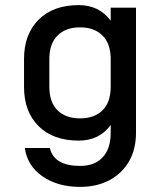

<svg xmlns="http://www.w3.org/2000/svg" viewBox="-20 -580 640 751"><path d="M293 151Q206 151 146.5 110Q87 69 77 -1H175Q183 34 213 51.5Q243 69 293 69Q350 69 381.5 35.5Q413 2 413 -61V-91Q368 -30 288 -30Q188 -30 131 -86.5Q74 -143 74 -240V-349Q74 -446 131 -503Q188 -560 288 -560Q368 -560 413 -499V-550H512V-61Q512 3 485 50.5Q458 98 408.5 124.5Q359 151 293 151ZM293 -473Q237 -473 205 -441Q173 -409 173 -349V-241Q173 -180 205 -148.5Q237 -117 293 -117Q349 -117 381 -148.5Q413 -180 413 -241V-349Q413 -409 381 -441Q349 -473 293 -473Z"/></svg>

Font: Tiny Medium
Style: Regular
Weight: 500
Monospace: yes
Designer: Philipp Nurullin, Konstantin Bulenkov
Foundry: JetBrains
Version: Version 2.251; ttfautohint (v1.8.4.7-5d5b)